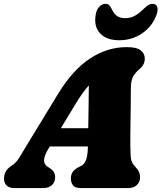

<svg xmlns="http://www.w3.org/2000/svg" viewBox="-42 -958 822 978"><path d="M205.5 -202Q182.5 -164 182.5 -142.5Q182.5 -121 197.5 -111L212.5 -101Q227.5 -91 233.2 -79.8Q239 -68.5 239 -57Q239 -30.5 222.5 -15.2Q206 0 179 0H31Q5 0 -8.2 -13Q-21.5 -26 -21.5 -48Q-21.5 -68.5 -12.2 -85.2Q-3 -102 28 -122Q42.5 -132 59.8 -160.8Q77 -189.5 96 -221L254.5 -481Q328 -601.5 416.2 -659.8Q504.5 -718 603.5 -718Q655 -718 675.2 -701.2Q695.5 -684.5 695.5 -660Q695.5 -629 670.5 -608Q650 -591 637.2 -570Q624.5 -549 624.5 -507Q624.5 -472 624 -428.5Q623.5 -385 622.8 -341.5Q622 -298 621.8 -262.8Q621.5 -227.5 622 -209Q623 -182.5 623.5 -164.8Q624 -147 629.8 -133.5Q635.5 -120 650.5 -104.5Q671.5 -83.5 671.5 -55Q671.5 -31 655.2 -15.5Q639 0 610 0H369Q340 0 329.5 -14.5Q319 -29 319 -49Q319 -71 330.5 -85Q342 -99 365 -110L371 -113Q390 -122.5 397.5 -147Q405 -171.5 405.5 -208Q405.5 -210 405.5 -212H211.5ZM342.5 -428 268 -305H407.5Q408.5 -355 409.2 -411.5Q410 -468 410.5 -523Q396 -507 379.2 -484Q362.5 -461 342.5 -428ZM595.5 -865.5Q622 -865.5 643.2 -876.8Q664.5 -888 687 -910Q701 -924 712.2 -931.2Q723.5 -938.5 734.5 -938.5Q753.5 -938.5 758.8 -923.2Q764 -908 755.5 -883Q733.5 -823 681.8 -788Q630 -753 565.5 -753Q501 -753 468 -788Q435 -823 445.5 -883Q449.5 -908 463.2 -923.2Q477 -938.5 495.5 -938.5Q507.5 -938.5 514.5 -931.2Q521.5 -924 528 -910Q538.5 -888 554 -876.8Q569.5 -865.5 595.5 -865.5Z"/></svg>

Font: Fraunces 9pt SuperSoft Black
Style: Italic
Weight: 900
Italic angle: -16°
Version: Version 1.000;[0bf87f6ff]